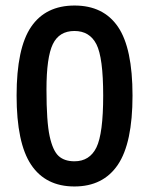

<svg xmlns="http://www.w3.org/2000/svg" viewBox="-20 -664 540 694"><path d="M40 -318.5Q40 -490 92.5 -567Q145 -644 249.5 -644Q354 -644 406.5 -567Q459 -490 459 -318.5Q459 -147 406 -68.5Q353 10 249 10Q145 10 92.5 -68.5Q40 -147 40 -318.5ZM249 -81Q304 -81 328.5 -131Q353 -181 353 -318.5Q353 -456 328.5 -504Q304 -552 249 -552Q194 -552 171 -504.5Q148 -457 148 -340.5Q148 -224 159.5 -171.5Q171 -119 192 -100Q213 -81 249 -81Z"/></svg>

Font: Lekton
Style: Bold
Weight: 700
Designer: Paolo Mazzetti, Luciano Perondi, Raffaele Flato, Elena Papassissa, Emilio Macchia, Michela Povoleri, Tobias Seemiller, R
Version: Version 34.000